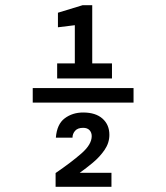

<svg xmlns="http://www.w3.org/2000/svg" viewBox="-20 -719 640 739"><path d="M200 -417V-475H268V-622L203 -614V-670L298 -699H335V-475H411V-417ZM106 -324V-380H494V-324ZM194 0V-53Q254 -94 293.5 -128.5Q333 -163 333 -195Q333 -209 324.5 -218Q316 -227 300 -227Q279 -227 269 -215.5Q259 -204 259 -189H195Q199 -241 229 -263.5Q259 -286 300 -286Q348 -286 374.5 -262.5Q401 -239 401 -200Q401 -169 382.5 -142Q364 -115 337.5 -93Q311 -71 287 -54H409V0Z"/></svg>

Font: DM Mono
Style: Regular
Weight: 400
Designer: Colophon Foundry
Foundry: Colophon Foundry
Version: Version 1.000; ttfautohint (v1.8.2.53-6de2)